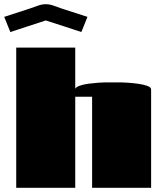

<svg xmlns="http://www.w3.org/2000/svg" viewBox="-47 -891 767 911"><path d="M310 0H30V-665H310V-470Q315 -479 333 -485Q351 -491 374.5 -494Q398 -497 418.5 -498.5Q439 -500 449 -500H530Q538 -500 560.5 -498.5Q583 -497 608.5 -493.5Q634 -490 652 -483.5Q670 -477 670 -466V0H390V-432H310ZM2 -739 -27 -811 96 -851Q113 -857 132.5 -864Q152 -871 170 -871Q189 -871 208 -864Q227 -857 244 -851L368 -811L339 -739Q296 -753 254 -767Q212 -781 170 -794Z"/></svg>

Font: Gajraj One
Style: Regular
Weight: 400
Designer: Saurabh Sharma
Foundry: Saurabh Sharma
Version: Version 1.000